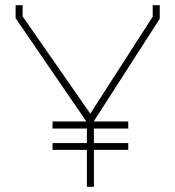

<svg xmlns="http://www.w3.org/2000/svg" viewBox="-20 -718 674 738"><path d="M340 -251H473V-224H341V-168H473V-142H341V0H314V-142H182V-168H314V-224H182V-251H312L40 -648V-698H67V-655L327 -281L567 -654V-698H594V-646Z"/></svg>

Font: Turret Road ExtraLight
Style: Regular
Weight: 275
Designer: Noponies
Foundry: Noponies
Version: Version 1.001; ttfautohint (v1.8)